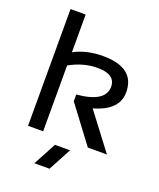

<svg xmlns="http://www.w3.org/2000/svg" viewBox="-159 -796 896 1079"><g transform="rotate(20 288.5 -256.0)"><path d="M73.2 0V-698.2H163.6V-472.7Q238.3 -512.7 335.9 -512.7Q527.3 -512.7 527.3 -364.7Q527.3 -257.3 380.9 -216.3L544.9 0H430.7L267.6 -217.3V-257.8Q437 -272.9 437 -365.2Q437 -439.5 329.6 -439.5Q245.1 -439.5 163.6 -393.6V0ZM342.3 48.8 269 185.5H178.7L252 48.8Z"/></g></svg>

Font: Voltera
Style: Regular
Weight: 400
Designer: Bernd Montag
Version: Version 1.301